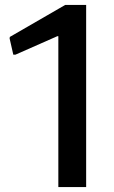

<svg xmlns="http://www.w3.org/2000/svg" viewBox="-20 -760 464 780"><path d="M217 -613H213L43 -538H34L19 -604L20 -610L245 -740H330V0H217Z"/></svg>

Font: Encode Sans Normal
Style: Medium
Weight: 500
Designer: Pablo Impallari, Andres Torresi
Foundry: Pablo Impallari, Andres Torresi
Version: Version 1.000; ttfautohint (v1.00) -l 8 -r 50 -G 200 -x 14 -